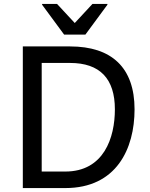

<svg xmlns="http://www.w3.org/2000/svg" viewBox="-20 -956 760 976"><path d="M414 -780 526 -932V-936H450L360 -839L270 -936H194V-932L306 -780ZM336 -720H96V0H312C572 0 664 -200 664 -400C664 -612 548 -720 336 -720ZM312 -84H192V-636H336C488 -636 564 -556 564 -400C564 -256 508 -84 312 -84Z"/></svg>

Font: Kufam Arabic Latin Roman Normal
Style: Regular
Weight: 400
Designer: Wael Morcos & Artur Schmal
Version: Version 1.200;PS 001.200;hotconv 1.0.88;makeotf.lib2.5.64775